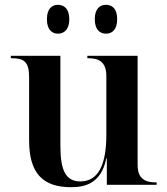

<svg xmlns="http://www.w3.org/2000/svg" viewBox="-20 -768 695 798"><path d="M421 -628C446 -628 467 -645 467 -688C467 -732 446 -748 421 -748C395 -748 374 -732 374 -688C374 -645 395 -628 421 -628ZM221 -628C246 -628 268 -645 268 -688C268 -732 246 -748 221 -748C196 -748 175 -732 175 -688C175 -645 196 -628 221 -628ZM275 10C332 10 400 -4 422 -110H424V0H631V-10H627C586 -10 552 -23 552 -82V-536H343V-526H347C388 -526 422 -513 422 -452V-208C422 -90 392 -14 314 -14C253 -14 231 -60 231 -162V-536H25V-526H28C79 -526 101 -512 101 -448V-184C101 -48 158 10 275 10Z"/></svg>

Font: Noto Serif Display SemiBold
Style: Regular
Weight: 600
Designer: Monotype Design Team
Foundry: Monotype Imaging Inc.
Version: Version 2.009